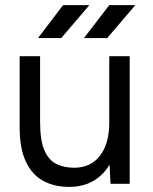

<svg xmlns="http://www.w3.org/2000/svg" viewBox="-20 -720 598 752"><path d="M251 12Q193 12 149.5 -11.5Q106 -35 81.5 -86.5Q57 -138 57 -220V-500H137V-244Q137 -170 154 -131Q171 -92 201.5 -77.5Q232 -63 270 -63Q335 -63 371.5 -110Q408 -157 408 -241V-500H488V0H413L409 -75Q384 -33 344 -10.5Q304 12 251 12ZM309 -571 408 -700H510L400 -571ZM129 -571 227 -700H330L220 -571Z"/></svg>

Font: Figtree Light
Style: Regular
Weight: 400
Version: Version 2.002